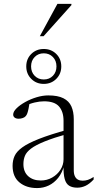

<svg xmlns="http://www.w3.org/2000/svg" viewBox="-20 -946 496 976"><path d="M326 -287.5 328.5 -267Q252.5 -245.5 207 -227Q161.5 -208.5 138 -190.8Q114.5 -173 106.8 -154Q99 -135 99 -112Q99 -72.5 123.2 -50.5Q147.5 -28.5 187.5 -28.5Q219 -28.5 245.2 -43.5Q271.5 -58.5 287.2 -83Q303 -107.5 303 -136.5V-332Q303 -378.5 280 -404.8Q257 -431 204 -431Q181.5 -431 156.2 -425Q131 -419 101.5 -405.5L130.5 -424Q128 -408 125.2 -394.2Q122.5 -380.5 119 -370.5Q115.5 -360.5 110.5 -355.5Q105 -349 95 -345.8Q85 -342.5 75 -342.5Q62 -342.5 54.5 -348.2Q47 -354 47 -363.5Q47 -378.5 64.2 -395.5Q81.5 -412.5 108.5 -427.5Q135.5 -442.5 166.5 -451.8Q197.5 -461 225.5 -461Q274 -461 302.5 -446.5Q331 -432 343 -404.8Q355 -377.5 355 -340V-81Q355 -61.5 360.8 -49.8Q366.5 -38 376.5 -32.8Q386.5 -27.5 400 -27.5Q414 -27.5 427 -31.8Q440 -36 456 -46.5V-33.5Q435 -11 414.8 -1.5Q394.5 8 373 8Q347.5 8 331.5 -2Q315.5 -12 308.8 -36.5Q302 -61 303 -103.5L306 -105Q296 -67.5 275.8 -42Q255.5 -16.5 228 -3.2Q200.5 10 168.5 10Q113.5 10 78.8 -18.8Q44 -47.5 44 -103Q44 -130.5 54.2 -153.2Q64.5 -176 93.5 -197Q122.5 -218 178.2 -240Q234 -262 326 -287.5ZM202.5 -697Q240.5 -697 266 -671.8Q291.5 -646.5 291.5 -608.5Q291.5 -570.5 266 -545Q240.5 -519.5 202.5 -519.5Q164.5 -519.5 139 -545Q113.5 -570.5 113.5 -608.5Q113.5 -646.5 139 -671.8Q164.5 -697 202.5 -697ZM202.5 -542Q231 -542 249 -560.8Q267 -579.5 267 -608.5Q267 -637.5 248.8 -656.2Q230.5 -675 202.5 -675Q174.5 -675 156.2 -656.2Q138 -637.5 138 -608.5Q138 -579.5 156.2 -560.8Q174.5 -542 202.5 -542ZM182.5 -762 272 -926.5H343V-920L201.5 -762Z"/></svg>

Font: Newsreader 36pt Light
Style: Regular
Weight: 300
Designer: Hugues Gentile
Foundry: Production Type
Version: Version 1.003